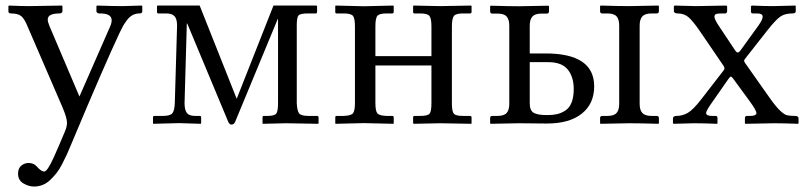

<svg xmlns="http://www.w3.org/2000/svg" viewBox="-20 -451 2953 701"><path d="M208 -409.7Q208 -406.2 204.6 -404.1Q201.2 -401.9 197.3 -401.9Q154.3 -401.9 154.3 -379.9Q154.3 -371.1 160.2 -356.9L270 -98.6L381.3 -352.5Q387.7 -366.7 387.7 -376.5Q387.7 -401.9 346.2 -401.9H341.8Q338.4 -401.9 335.2 -404.3Q332 -406.7 332 -409.2V-427.7L334 -430.7Q393.1 -428.7 428.2 -428.7L497.1 -430.7L499.5 -428.7V-409.7Q499.5 -401.9 488.8 -401.9Q475.6 -401.9 464.4 -396Q453.1 -390.1 444.1 -378.2Q435.1 -366.2 429.9 -357.2Q424.8 -348.1 418 -334Q362.8 -217.3 240.7 74.2Q231 97.7 224.9 111.1Q218.8 124.5 208 145.8Q197.3 167 187.5 179.4Q177.7 191.9 164.6 204.8Q151.4 217.8 136.2 223.9Q121.1 230 104 230Q84.5 230 65.2 218.5Q45.9 207 45.9 183.1Q45.9 163.1 57.9 153.6Q69.8 144 84.5 144Q103.5 144 115.2 157.7Q130.4 175.3 141.6 175.3Q147 175.3 155.8 162.4Q164.6 149.4 176.5 123Q188.5 96.7 196.3 78.1Q204.1 59.6 217.3 28.3Q224.6 11.7 224.6 -2.9Q224.6 -20.5 208 -59.6L81.5 -352.5Q69.8 -381.8 57.9 -391.8Q45.9 -401.9 20.5 -401.9Q10.7 -401.9 10.7 -409.2V-428.7L13.2 -430.7Q56.6 -428.7 87.4 -428.7L206.1 -430.7L208 -427.7Z M554.7 -430.7H709L844.2 -90.3L978.5 -430.7H1135.3L1137.7 -428.7V-407.2Q1137.7 -401.9 1131.8 -401.9H1104Q1076.2 -401.9 1069.8 -394.5Q1063.5 -387.2 1063.5 -358.9V-74.2Q1064.9 -46.4 1072 -37.1Q1079.1 -27.8 1106.4 -27.8H1136.7Q1143.1 -27.8 1143.1 -22V-1L1141.6 1L1024.9 -1L939.9 1L938.5 -1V-22.5Q938.5 -27.8 943.8 -27.8H957Q982.4 -27.8 988.8 -36.4Q995.1 -44.9 995.1 -74.2V-381.8H994.1L838.4 -5.9Q834 3.9 825.2 3.9Q817.9 3.9 813.5 -5.9L663.6 -365.2H662.1L653.8 -74.7Q653.8 -49.8 662.1 -38.8Q670.4 -27.8 691.9 -27.8H709Q714.4 -27.8 714.4 -22.5V-1L712.4 1L633.3 -1.5L540 1L538.6 -1V-22.9Q538.6 -27.8 544.4 -27.8H575.2Q601.6 -27.8 609.4 -37.6Q617.2 -47.4 618.2 -74.7L626.5 -357.4Q626.5 -382.3 616.9 -392.1Q607.4 -401.9 587.4 -401.9H558.6Q553.2 -401.9 553.2 -407.2V-428.7Z M1275.9 -355Q1275.9 -384.3 1268.6 -393.1Q1261.2 -401.9 1235.4 -401.9H1209.5Q1204.1 -401.9 1204.1 -406.7V-428.7L1205.1 -430.7L1308.6 -428.2L1416 -430.7L1417.5 -428.7V-407.7Q1417.5 -401.9 1411.6 -401.9H1391.1Q1365.7 -401.9 1358.2 -393.6Q1350.6 -385.3 1350.6 -355V-246.1H1555.2V-354Q1555.2 -383.8 1547.9 -392.8Q1540.5 -401.9 1514.6 -401.9H1493.7Q1488.3 -401.9 1488.3 -406.7V-428.7L1489.7 -430.7L1587.4 -428.7L1700.2 -430.7L1701.7 -428.7V-407.2Q1701.7 -401.9 1695.8 -401.9H1670.4Q1645 -401.9 1637.5 -393.1Q1629.9 -384.3 1629.9 -354V-73.7Q1629.9 -43.9 1637 -35.9Q1644 -27.8 1670.4 -27.8H1695.8Q1701.7 -27.8 1701.7 -22V-1L1700.7 1L1587.4 -1L1490.7 1L1488.3 -1V-22.5Q1488.3 -27.8 1493.7 -27.8H1514.6Q1541.5 -27.8 1548.3 -35.9Q1555.2 -43.9 1555.2 -73.7V-211.9H1350.6V-75.2Q1350.6 -45.4 1357.9 -37.1Q1365.2 -28.8 1391.1 -27.8H1411.6Q1417.5 -27.8 1417.5 -22.5V-1L1416.5 1L1308.6 -1.5L1205.1 1L1204.1 -1V-22.9Q1204.1 -27.8 1209.5 -27.8H1235.4Q1261.7 -28.8 1268.8 -37.4Q1275.9 -45.9 1275.9 -75.2Z M2240.7 -357.9Q2240.7 -380.4 2231.2 -391.1Q2221.7 -401.9 2197.8 -401.9H2178.7Q2170.9 -401.9 2170.9 -410.2V-428.7L2172.9 -430.7Q2240.7 -428.7 2276.4 -428.7L2383.8 -430.7L2385.7 -428.7V-410.2Q2385.7 -401.9 2377.4 -401.9H2358.4Q2335 -401.9 2325.2 -391.1Q2315.4 -380.4 2315.4 -357.9V-71.8Q2315.4 -49.3 2325.2 -38.6Q2335 -27.8 2358.4 -27.8H2377.4Q2385.7 -27.8 2385.7 -19.5V-1L2383.8 1Q2315.4 -1 2276.4 -1L2172.9 1L2170.9 -1V-19.5Q2170.9 -27.8 2178.7 -27.8H2197.8Q2221.7 -27.8 2231.2 -38.6Q2240.7 -49.3 2240.7 -71.8ZM2074.7 -126Q2074.7 -169.9 2053 -197Q2031.2 -224.1 1981.4 -224.1H1914.1V-74.2Q1914.1 -48.3 1927.7 -39.6Q1941.4 -30.8 1977.5 -30.8Q1998.5 -30.8 2014.2 -34.4Q2029.8 -38.1 2044.4 -47.6Q2059.1 -57.1 2066.9 -76.9Q2074.7 -96.7 2074.7 -126ZM1839.4 -71.8V-357.4Q1839.4 -379.9 1829.8 -390.6Q1820.3 -401.4 1796.4 -401.4H1777.3Q1769.5 -401.4 1769.5 -409.7V-428.2L1771.5 -430.2Q1839.4 -428.2 1875 -428.2L1982.4 -430.2L1984.4 -428.2V-409.7Q1984.4 -401.4 1976.1 -401.4H1957Q1933.6 -401.4 1923.8 -390.6Q1914.1 -379.9 1914.1 -357.4V-255.9H1971.7Q2149.4 -255.9 2149.4 -135.7Q2149.4 -72.3 2104.2 -36.1Q2059.1 0 1976.1 0L1875 -1L1771.5 1L1769.5 -1V-19.5Q1769.5 -27.8 1777.3 -27.8H1796.4Q1820.3 -27.8 1829.8 -38.6Q1839.4 -49.3 1839.4 -71.8Z M2611.8 -401.9Q2597.7 -401.9 2593 -398.9Q2588.4 -396 2588.4 -390.1Q2588.4 -380.9 2603.5 -357.9L2663.6 -267.6Q2668.9 -259.3 2673.8 -259.3Q2677.7 -259.3 2682.6 -265.6L2748.5 -356.9Q2764.6 -379.4 2764.6 -390.1Q2764.6 -401.9 2744.1 -401.9H2728.5Q2721.7 -401.9 2721.7 -409.2V-427.7L2724.6 -430.7Q2772.5 -428.7 2802.7 -428.7L2883.8 -430.7L2885.3 -428.7V-409.7Q2885.3 -401.9 2873 -401.9Q2845.7 -401.9 2829.3 -390.6Q2813 -379.4 2784.2 -343.3L2700.2 -236.3Q2696.8 -232.4 2696.8 -229Q2696.8 -226.6 2700.2 -221.2L2790 -93.8Q2812.5 -62 2827.6 -47.6Q2842.8 -33.2 2852.5 -30.5Q2862.3 -27.8 2881.3 -27.8Q2895.5 -27.8 2895.5 -19.5V-1L2893.6 1Q2839.8 -1 2805.7 -1L2701.7 1L2699.7 -1V-20Q2699.7 -27.8 2707.5 -27.8H2719.2Q2741.7 -27.8 2741.7 -38.6Q2741.7 -47.9 2715.3 -84L2656.7 -164.1Q2651.4 -171.4 2648.4 -171.4Q2645.5 -171.4 2638.7 -161.6L2575.7 -71.3Q2558.1 -45.9 2558.1 -38.6Q2558.1 -27.8 2579.1 -27.8H2592.8Q2599.6 -27.8 2599.6 -20V-1L2598.1 1Q2546.4 -1 2513.7 -1L2439.5 1L2437 -1V-18.1Q2437 -27.8 2450.2 -27.8Q2471.7 -27.8 2491 -38.8Q2510.3 -49.8 2539.1 -86.9L2622.6 -194.8Q2625 -197.8 2625 -201.7Q2625 -205.6 2622.1 -210L2535.2 -337.4Q2510.7 -373 2494.6 -387.5Q2478.5 -401.9 2454.1 -401.9Q2448.7 -401.9 2444.6 -404.1Q2440.4 -406.2 2440.4 -409.2V-427.7L2442.4 -430.7L2521.5 -428.7L2631.8 -430.7L2634.8 -427.7V-409.7Q2634.8 -406.2 2632.6 -404.1Q2630.4 -401.9 2627.4 -401.9Z"/></svg>

Font: Libertinage
Style: b
Weight: 400
Designer: OSP
Foundry: OSP
Version: Version 1.0; 2008; OFL relea